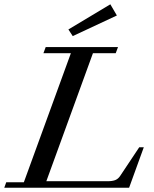

<svg xmlns="http://www.w3.org/2000/svg" viewBox="-25 -885 724 905"><path d="M317.9 -714.8 297.4 -746.1 495.1 -864.7 525.9 -812ZM-4.9 0 4.4 -25.9H87.4L309.1 -634.3H179.7L190.4 -663.1H531.2L520.5 -634.3H413.1L193.4 -30.8H481.4Q504.4 -30.8 518.1 -36.1Q531.7 -41.5 541 -55.2L631.3 -190.9H652.8L583.5 0Z"/></svg>

Font: Elstob 14pt Medium
Style: Italic
Weight: 500
Italic angle: -20°
Designer: Peter S. Baker
Version: Version 1.015